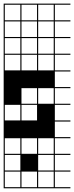

<svg xmlns="http://www.w3.org/2000/svg" viewBox="-20 -747 404 1046"><path d="M363.6 278.8H0V187.9H6.1V272.7H90.9V187.9H97V272.7H181.8V187.9H187.9V272.7H272.7V187.9H0V-727.3H363.6V-721.2H278.8V-636.4H363.6V-630.3H278.8V-545.5H363.6V-539.4H278.8V-454.5H363.6V-448.5H278.8V-363.6H363.6V-357.6H278.8V-272.7H363.6V-266.7H278.8V-181.8H363.6V-175.8H278.8V-90.9H363.6V-84.8H278.8V0H363.6V6.1H278.8V90.9H363.6V97H278.8V181.8H363.6V187.9H278.8V272.7H363.6ZM90.9 -636.4V-721.2H6.1V-636.4ZM187.9 -636.4H272.7V-721.2H187.9ZM97 -636.4H181.8V-721.2H97ZM6.1 -545.5H90.9V-630.3H6.1ZM97 -545.5H181.8V-630.3H97ZM187.9 -545.5H272.7V-630.3H187.9ZM6.1 -454.5H90.9V-539.4H6.1ZM97 -454.5H181.8V-539.4H97ZM187.9 -454.5H272.7V-539.4H187.9ZM6.1 -363.6H90.9V-448.5H6.1ZM97 -363.6H181.8V-448.5H97ZM187.9 -363.6H272.7V-448.5H187.9ZM97 -181.8H181.8V-266.7H97ZM187.9 -181.8H272.7V-266.7H187.9ZM6.1 -90.9H90.9V-175.8H6.1ZM97 -90.9H181.8V-175.8H97ZM187.9 90.9H272.7V6.1H187.9ZM97 90.9H181.8V6.1H97ZM6.1 90.9H90.9V6.1H6.1ZM97 181.8H181.8V97H97ZM6.1 181.8H90.9V97H6.1ZM187.9 181.8H272.7V97H187.9ZM90.9 90.9H181.8V181.8H90.9Z"/></svg>

Font: Micro 5 Charted
Style: Regular
Weight: 400
Designer: Sarah Cadigan-Fried
Version: Version 1.000; ttfautohint (v1.8.4.7-5d5b)